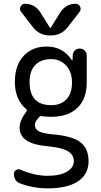

<svg xmlns="http://www.w3.org/2000/svg" viewBox="-20 -780 540 1030"><path d="M254.9 -462.9Q200.2 -462.9 169.4 -431.6Q138.7 -400.4 138.7 -339.8Q138.7 -215.8 254.9 -215.8Q306.6 -215.8 336.4 -247.1Q366.2 -278.3 366.2 -337.9Q366.2 -394.5 334.5 -428.7Q302.7 -462.9 254.9 -462.9ZM235.4 163.1Q301.8 163.1 338.9 141.1Q376 119.1 376 85Q376 49.8 343.8 30.8Q311.5 11.7 230.5 3.9Q85.9 -8.8 85 -94.7Q85 -133.8 122.1 -182.6Q127 -187.5 121.1 -194.3Q60.5 -244.1 59.6 -339.8Q59.6 -428.7 106 -479.5Q152.3 -530.3 230.5 -530.3Q318.4 -530.3 366.2 -456.1Q366.2 -455.1 368.2 -455.1Q369.1 -455.1 369.1 -456.1L370.1 -483.4Q371.1 -499 381.3 -509.3Q391.6 -519.5 408.2 -519.5Q422.9 -519.5 434.1 -508.8Q445.3 -498 445.3 -483.4V-337.9Q445.3 -249 395 -201.2Q344.7 -153.3 254.9 -153.3Q225.6 -153.3 205.1 -157.2Q197.3 -159.2 190.4 -152.3Q167 -127 167 -110.4Q167 -87.9 187.5 -76.2Q208 -64.5 259.8 -59.6Q367.2 -50.8 411.1 -17.1Q455.1 16.6 455.1 85Q455.1 154.3 398.9 192.4Q342.8 230.5 235.4 230.5Q161.1 230.5 90.8 205.1Q54.7 192.4 54.7 152.3Q54.7 139.6 65.9 132.3Q77.1 125 88.9 129.9Q166 163.1 235.4 163.1ZM303.7 -713.9Q334 -759.8 385.7 -759.8Q401.4 -759.8 409.2 -745.1Q417 -730.5 407.2 -716.8L343.8 -634.8Q308.6 -589.8 252.9 -589.8H247.1Q191.4 -589.8 156.2 -634.8L92.8 -716.8Q83 -729.5 90.3 -744.6Q97.7 -759.8 114.3 -759.8Q166 -759.8 196.3 -713.9L248 -630.9Q248 -629.9 250 -629.9Q252 -629.9 252 -630.9Z"/></svg>

Font: Rounded Mgen+ 2m regular
Style: Regular
Weight: 400
Designer: [Source Han Sans]
Ryoko NISHIZUKA  (kana & ideographs); Paul D. Hunt (Latin, Greek & Cyrillic); Wenlong ZHANG  (bopomofo
Version: Version 1.059.20150602